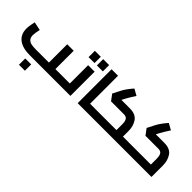

<svg xmlns="http://www.w3.org/2000/svg" viewBox="67 -1665 2804 2804"><g transform="rotate(45 1469.0 -263.5)"><path d="M941 -61Q941 -33 936 -16.5Q931 0 921 0H364Q214 0 134 -62Q54 -124 54 -241Q54 -286 64.5 -335.5Q75 -385 76 -391L207 -364Q188 -280 188 -241Q188 -190 212 -164Q236 -138 273.5 -130Q311 -122 364 -122H638V-500H772V-122H921Q931 -122 936 -105.5Q941 -89 941 -61ZM351 80H474V210H351Z M1204 -500V0H921Q911 0 906 -16.5Q901 -33 901 -61Q901 -89 906 -105.5Q911 -122 921 -122H1070V-500ZM991 -718H1114V-588H991ZM1163 -718H1286V-588H1163Z M1606 -61Q1606 -33 1601 -16.5Q1596 0 1586 0H1354V-700H1488V-122H1586Q1596 -122 1601 -105.5Q1606 -89 1606 -61Z M2317 -61Q2317 -33 2312 -16.5Q2307 0 2297 0H1586Q1576 0 1571 -16.5Q1566 -33 1566 -61Q1566 -89 1571 -105.5Q1576 -122 1586 -122H2033V-239Q2033 -306 2012.5 -334.5Q1992 -363 1947 -363H1680L1611 -456L1671 -573Q1691 -613 1725 -658.5Q1759 -704 1789 -737L1887 -682Q1829 -593 1800 -539L1772 -485H1947Q2068 -485 2117.5 -411.5Q2167 -338 2167 -239V-122H2297Q2307 -122 2312 -105.5Q2317 -89 2317 -61Z M2878 -239V0H2297Q2287 0 2282 -16.5Q2277 -33 2277 -61Q2277 -89 2282 -105.5Q2287 -122 2297 -122H2744V-239Q2744 -306 2723.5 -334.5Q2703 -363 2658 -363H2391L2322 -456L2382 -573Q2402 -613 2436 -658.5Q2470 -704 2500 -737L2598 -682Q2540 -593 2511 -539L2483 -485H2658Q2779 -485 2828.5 -411.5Q2878 -338 2878 -239Z"/></g></svg>

Font: Cairo
Style: Bold
Weight: 700
Designer: Mohamed Gaber
Foundry: Kief Type Foundry
Version: Version 2.100